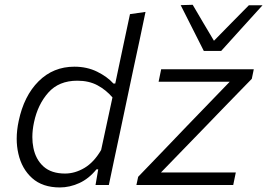

<svg xmlns="http://www.w3.org/2000/svg" viewBox="-20 -792 1144 822"><path d="M236.5 10.5Q162 10.5 117.5 -29.5Q73 -69.5 58.5 -134.5Q51.5 -165 51.5 -198Q51.5 -234.5 60 -274Q82.5 -381.5 145.2 -444Q208 -506.5 298.5 -506.5Q352.5 -506.5 396 -485Q439.5 -463.5 465.5 -434.5H473.5L486 -494Q499 -556 511.8 -615.8Q524.5 -675.5 536.5 -731.5L603 -741Q590 -680.5 577.5 -619.5Q564.5 -558.5 550.5 -494L492.5 -219.5Q479.5 -157.5 468.5 -107Q457.5 -56 446 0H389L400.5 -67H393Q360 -26.5 319 -8Q278 10.5 236.5 10.5ZM258.5 -49Q301 -49 341.8 -73.2Q382.5 -97.5 413 -150L461.5 -375Q433.5 -407.5 397 -427Q360.5 -446.5 311 -446.5Q232 -446.5 186.8 -395.5Q141.5 -344.5 125.5 -268Q118.5 -235 118.5 -205Q118.5 -181 123 -159Q133 -109 166.5 -79Q200 -49 258.5 -49ZM564 0 571.5 -35Q627 -92.5 679.8 -147.5Q732.5 -202.5 778 -250L963.5 -442H659L670 -495.5H1066.5L1058 -454.5Q1033 -429 999.5 -394.5Q966 -360 930 -323Q894 -285.5 861.5 -252L669 -53.5H989.5L978.5 0ZM852.5 -574Q828 -622.5 803 -672Q778.5 -721.5 753.5 -770L805 -771.5Q827.5 -733 850.2 -694.5Q873 -656 896 -617.5Q934 -656 971 -694Q1008 -731.5 1045.5 -769.5H1104Q1058.5 -719.5 1014.8 -671.2Q971 -623 927 -574Z"/></svg>

Font: Heraclito Light
Style: Italic
Weight: 300
Italic angle: -12°
Designer: Kostas Bartsokas (font) & Cristiano Sobral (main changes)
Foundry: Kostas Bartsokas (font) & Cristiano Sobral (main changes)
Version: Version 1.00;July 8, 2020;FontCreator 13.0.0.2655 64-bit